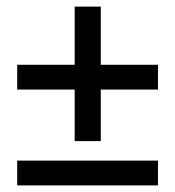

<svg xmlns="http://www.w3.org/2000/svg" viewBox="-20 -561 531 581"><path d="M206 -134V-290H32V-365H206V-541H285V-365H458V-290H285V-134ZM32 0V-75H458V0Z"/></svg>

Font: Narnoor Medium
Style: Regular
Weight: 500
Designer: S. Sridhar Murthy
Foundry: SIL International
Version: Version 3.000